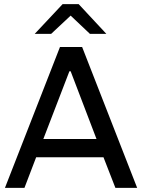

<svg xmlns="http://www.w3.org/2000/svg" viewBox="-20 -915 692 935"><path d="M498 -750H418L324 -839L229 -750H149L285 -895H363ZM648 0H542L484 -149H156L99 0H4L272 -686H380ZM318 -568 191 -238H450L324 -568Z"/></svg>

Font: Chivo
Style: Regular
Weight: 400
Designer: Hector Gatti
Foundry: Omnibus-Type
Version: Version 1.003